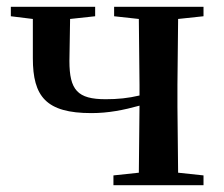

<svg xmlns="http://www.w3.org/2000/svg" viewBox="-20 -547 661 567"><path d="M317 -499 390 -491 392 -296V-265C358 -257 328 -254 292 -254C209 -254 185 -281 185 -367L187 -491L261 -499V-527H12V-499L77 -491V-375C77 -262 116 -213 250 -213C300 -213 345 -222 392 -235L390 -37L315 -29V0H581V-29L506 -37L504 -232V-296L506 -491L581 -499V-527H317Z"/></svg>

Font: Noto Serif SC SemiBold
Style: Regular
Weight: 600
Designer: Ryoko NISHIZUKA 西塚涼子 (kana & ideographs); Frank Grießhammer (Latin, Greek & Cyrillic); Wenlong ZHANG 张文龙 (bopomofo); San
Foundry: Adobe
Version: Version 2.001;hotconv 1.1.0;makeotfexe 2.6.0